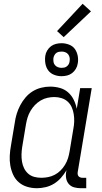

<svg xmlns="http://www.w3.org/2000/svg" viewBox="-20 -985 540 1013"><path d="M175 8Q148 8 123 0.5Q98 -7 79 -23.5Q60 -40 49.5 -63Q39 -86 34.5 -111.5Q30 -137 31.5 -164Q33 -191 38 -218L58 -338Q61 -361 68 -384Q75 -407 86.5 -429Q98 -451 114.5 -470.5Q131 -490 152 -503Q173 -516 197 -522Q221 -528 244 -528Q271 -528 296 -521Q321 -514 339.5 -497.5Q358 -481 369 -458.5Q380 -436 385 -411L403 -520H464L390 -77Q389 -71 390 -65Q391 -59 394.5 -55Q398 -51 403.5 -49Q409 -47 415 -47H435V8H406Q388 8 371.5 3.5Q355 -1 344 -13Q333 -25 329.5 -42Q326 -59 329 -77L331 -87Q318 -65 301.5 -46.5Q285 -28 264.5 -15.5Q244 -3 220.5 2.5Q197 8 175 8ZM198 -47Q215 -47 233.5 -50.5Q252 -54 269 -63Q286 -72 299.5 -85.5Q313 -99 323 -115.5Q333 -132 338.5 -149.5Q344 -167 347 -185L367 -305Q371 -325 371.5 -344.5Q372 -364 369 -383Q366 -402 358.5 -419Q351 -436 337.5 -448.5Q324 -461 305.5 -467Q287 -473 267 -473Q249 -473 230.5 -469Q212 -465 195 -455Q178 -445 164.5 -431Q151 -417 141 -400Q131 -383 125.5 -365Q120 -347 117 -329L97 -209Q94 -189 93.5 -170Q93 -151 96 -132.5Q99 -114 107 -97.5Q115 -81 128.5 -69Q142 -57 160 -52Q178 -47 198 -47ZM304 -583Q284 -583 265 -590.5Q246 -598 234.5 -613.5Q223 -629 219.5 -649.5Q216 -670 219 -691Q221 -705 229 -718.5Q237 -732 249 -741Q261 -750 275.5 -753.5Q290 -757 305 -757Q325 -757 344.5 -749.5Q364 -742 375 -726.5Q386 -711 390 -690.5Q394 -670 390 -649Q388 -635 380 -621.5Q372 -608 360 -599Q348 -590 333.5 -586.5Q319 -583 304 -583ZM305 -627Q312 -627 319 -628.5Q326 -630 332 -634.5Q338 -639 342 -645.5Q346 -652 347 -660Q349 -670 347.5 -680Q346 -690 340 -698Q334 -706 324.5 -709.5Q315 -713 305 -713Q298 -713 290.5 -711.5Q283 -710 277 -705.5Q271 -701 267.5 -694.5Q264 -688 262 -680Q261 -670 262 -660Q263 -650 269.5 -642Q276 -634 285.5 -630.5Q295 -627 305 -627ZM316 -789 281 -821 416 -965 460 -925Z"/></svg>

Font: Iosevka Light
Style: Italic
Weight: 300
Italic angle: -9°
Monospace: yes
Designer: Belleve Invis
Foundry: Belleve Invis
Version: Version 32.5.0; ttfautohint (v1.8.4)